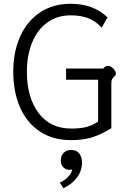

<svg xmlns="http://www.w3.org/2000/svg" viewBox="-20 -730 682 1014"><path d="M50 -351Q50 -457 87 -538.5Q124 -620 192.5 -665Q261 -710 353 -710Q474 -710 548 -638L517 -584Q486 -618 447 -633.5Q408 -649 353 -649Q282 -649 229.5 -611Q177 -573 149.5 -505Q122 -437 122 -351Q122 -216 183.5 -133.5Q245 -51 357 -51Q404 -51 436.5 -59.5Q469 -68 498 -88V-309H329V-368H525Q536 -382 550 -382Q566 -382 579 -367.5Q592 -353 592 -340Q592 -333 584.5 -326.5Q577 -320 572.5 -312.5Q568 -305 568 -288V-53Q511 -18 464 -4Q417 10 355 10Q259 10 190.5 -35.5Q122 -81 86 -162.5Q50 -244 50 -351ZM296 235Q323 222 340 203.5Q357 185 362 165Q352 167 348 167Q328 167 314.5 153.5Q301 140 301 119Q301 93 316 77.5Q331 62 356 62Q383 62 398 80Q413 98 413 129Q413 172 386.5 207.5Q360 243 315 264Z"/></svg>

Font: Niramit Light
Style: Regular
Weight: 300
Designer: Katatrad Aksorn Co.,Ltd.
Foundry: Cadson Demak Co.,Ltd.
Version: Version 1.000; ttfautohint (v1.6)